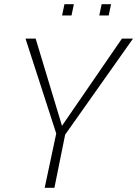

<svg xmlns="http://www.w3.org/2000/svg" viewBox="-20 -895 654 915"><path d="M320.8 -821.3H275.9L287.1 -875H332ZM498 -821.3H453.1L464.4 -875H509.3ZM275.4 -295.4 561 -710.9H613.8L290.5 -253.4L239.3 0H192.9L248 -258.8L101.6 -710.9H149.9Z"/></svg>

Font: Ufes Sans Thin
Style: Italic
Weight: 100
Designer: Ricardo Esteves & Thais Bronze
Foundry: ProDesignUfes - Ricardo Esteves, Thais Bronze
Version: Version 2.0